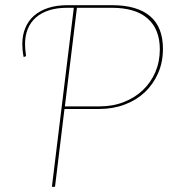

<svg xmlns="http://www.w3.org/2000/svg" viewBox="-20 -720 666 740"><path d="M228.5 -300 192 0H180L264.5 -690H239Q199 -690 168.8 -680.2Q138.5 -670.5 118 -652.2Q97.5 -634 87 -608.2Q76.5 -582.5 76.5 -550.5Q76.5 -543 77.2 -531.8Q78 -520.5 79.5 -512Q80.5 -508 80 -505.2Q79.5 -502.5 76 -501.5L71 -500.5Q68.5 -512.5 67.2 -526Q66 -539.5 66 -549.5Q66 -584 77.5 -612Q89 -640 111.2 -659.5Q133.5 -679 166 -689.5Q198.5 -700 240 -700H412Q508 -700 558 -658Q608 -616 608 -532Q608 -480 589.2 -437.5Q570.5 -395 537.8 -364.2Q505 -333.5 460 -316.8Q415 -300 362.5 -300ZM230 -310H364Q415 -310 457.5 -326.8Q500 -343.5 530.8 -372.8Q561.5 -402 578.8 -442.2Q596 -482.5 596 -530Q596 -607 549.2 -648.5Q502.5 -690 410.5 -690H276.5Z"/></svg>

Font: Lato Hairline
Style: Italic
Weight: 100
Italic angle: -7°
Designer: Lukasz Dziedzic
Foundry: tyPoland Lukasz Dziedzic
Version: Version 2.007; 2014-02-27